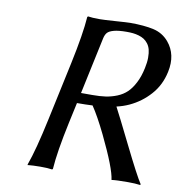

<svg xmlns="http://www.w3.org/2000/svg" viewBox="-75 -723 755 796"><g transform="rotate(10 302.0 -324.5)"><path d="M402.3 -612.8Q367.7 -612.8 348.1 -607.4Q328.6 -602.1 321 -593.3Q313.5 -584.5 310.1 -568.8L259.3 -330.1H307.1Q338.4 -330.1 362.3 -333.5Q386.2 -336.9 409.9 -346.4Q433.6 -356 450.4 -372.1Q467.3 -388.2 481 -415Q494.6 -440.9 502.4 -478Q507.8 -502.9 507.8 -522.5Q507.8 -542.5 504.2 -556.4Q500.5 -570.3 492.7 -580.6Q484.9 -590.8 475.3 -596.9Q465.8 -603 453.1 -606.7Q440.4 -610.4 428.5 -611.6Q416.5 -612.8 402.3 -612.8ZM250 -286.1 231.4 -200.2Q204.1 -73.2 199.2 0L196.3 2.9Q180.2 0 146 0Q130.4 0 117.2 0.7Q104 1.5 98.6 2L93.3 2.9L92.8 0Q117.2 -66.9 145.5 -200.2L197.8 -444.8Q225.1 -573.2 230 -645L232.9 -647.9Q249 -645 283.2 -645Q298.8 -645 348.4 -648.4Q397.9 -651.9 409.7 -651.9Q469.2 -651.9 508.3 -643.1Q547.4 -634.3 573.2 -604Q615.7 -553.7 599.6 -479Q587.4 -421.4 550.8 -380.9Q515.1 -340.8 465.8 -317.9Q441.4 -306.6 413.6 -300.3Q429.2 -271.5 488.3 -151.9Q547.4 -32.2 568.8 0L566.4 2.9Q546.9 0 515.1 0Q465.8 0 446.3 2.9Q440.9 -44.4 377.4 -175.8Q342.8 -247.1 315.4 -287.6Q286.1 -286.1 250 -286.1Z"/></g></svg>

Font: Linux Biolinum G
Style: Italic
Weight: 400
Italic angle: -12°
Designer: Philipp H. Poll
Foundry: Philipp H. Poll
Version: Version 0.5.1